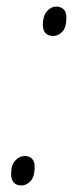

<svg xmlns="http://www.w3.org/2000/svg" viewBox="-20 -561 240 587"><path d="M143 -451Q111 -451 111 -486Q111 -512 123.5 -526.5Q136 -541 152 -541Q165 -541 174 -533Q183 -525 183 -507Q183 -477 170.5 -464Q158 -451 143 -451ZM46 6Q14 6 14 -30Q14 -56 26.5 -70Q39 -84 56 -84Q69 -84 77.5 -76Q86 -68 86 -51Q86 -21 73.5 -7.5Q61 6 46 6Z"/></svg>

Font: Noto Serif Tamil SemiCondensed ExtraLight
Style: Italic
Weight: 200
Width: 4
Italic angle: -12°
Designer: Indian Type Foundry, Tom Grace, and the Monotype Design Team
Foundry: Monotype Imaging Inc.
Version: Version 2.003; ttfautohint (v1.8.4.7-5d5b)